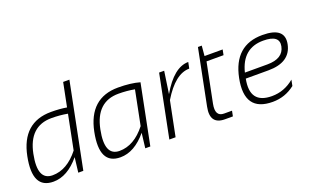

<svg xmlns="http://www.w3.org/2000/svg" viewBox="-77 -1090 2419 1482"><g transform="rotate(-20 1133.0 -349.0)"><path d="M402.8 0H361.3L376 -122.1Q274.4 0 159.2 0Q-15.6 0 35.2 -254.4Q86.9 -512.7 323.7 -512.7Q395 -512.7 452.1 -502.9L491.2 -698.2H542.5ZM442.4 -455.1Q378.9 -466.8 310.5 -466.8Q127.4 -466.8 85.4 -255.4Q43.9 -48.8 169.4 -48.8Q288.6 -48.8 386.2 -172.9Z M992.7 -455.1Q929.2 -466.8 860.8 -466.8Q677.7 -466.8 635.7 -255.4Q594.2 -48.8 719.7 -48.8Q838.9 -48.8 936.5 -172.9ZM953.1 0H911.6L926.3 -122.1Q824.7 0 709.5 0Q534.7 0 585.4 -254.4Q637.2 -512.7 874 -512.7Q978 -512.7 1051.3 -491.7Z M1109.4 0 1211.9 -512.7H1253.4L1226.6 -330.1Q1332 -512.7 1451.2 -512.7L1440.9 -461.9Q1324.7 -461.9 1217.8 -284.7L1160.6 0Z M1561 -595.7H1592.3L1585 -512.7H1733.9L1725.1 -468.8H1585.4L1520.5 -145Q1500.5 -43.9 1574.7 -43.9H1640.1L1631.3 0H1566.9Q1441.9 0 1469.7 -138.2Z M2218.8 -378.9Q2190.9 -240.2 2010.3 -240.2H1824.7Q1785.6 -43.9 1969.2 -43.9Q2071.3 -43.9 2152.8 -112.3L2143.1 -63.5Q2062.5 0 1960.4 0Q1725.6 0 1777.8 -262.2Q1828.1 -512.7 2059.1 -512.7Q2245.6 -512.7 2218.8 -378.9ZM1834 -286.1H2018.6Q2148.9 -286.1 2168 -380.4Q2185.5 -469.7 2050.3 -469.7Q1879.4 -469.7 1834 -286.1Z"/></g></svg>

Font: Sansation Light
Style: Light Italic
Weight: 300
Designer: Bernd Montag
Version: Version 1.301